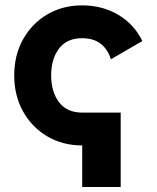

<svg xmlns="http://www.w3.org/2000/svg" viewBox="-20 -541 596 731"><path d="M293 12.7Q218.8 12.7 160.2 -21.7Q101.6 -56.2 67.9 -116.5Q34.2 -176.8 34.2 -253.9Q34.2 -331.1 67.9 -391.4Q101.6 -451.7 159.9 -486.1Q218.3 -520.5 292.5 -520.5Q370.1 -520.5 430.4 -484.6Q490.7 -448.7 522 -384.8L402.3 -315.4Q390.1 -354 363 -374.8Q335.9 -395.5 292.5 -395.5Q234.4 -395.5 204.6 -356Q174.8 -316.4 174.8 -253.9Q174.8 -191.4 204.8 -151.9Q234.9 -112.3 293 -112.3H439.5V170.9H293Z"/></svg>

Font: Giphurs
Style: Bold
Weight: 700
Version: Version 0.920; ttfautohint (v1.8.4.7-5d5b)